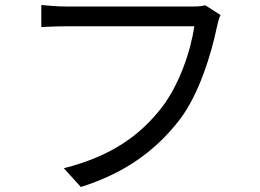

<svg xmlns="http://www.w3.org/2000/svg" viewBox="-20 -725 1040 767"><path d="M800 -704C781 -699 762 -699 747 -699H245C212 -699 173 -702 145 -705V-617C171 -618 205 -620 245 -620H756C743 -524 696 -385 625 -294C541 -187 429 -102 235 -53L303 22C487 -36 606 -129 697 -246C776 -349 824 -510 846 -615C850 -634 854 -651 861 -665Z"/></svg>

Font: Noto Sans CJK SC Regular
Style: Regular
Weight: 400
Designer: Ryoko NISHIZUKA (kana & ideographs); Paul D. Hunt (Latin, Greek & Cyrillic); Wenlong ZHANG (bopomofo); Sandoll Communica
Foundry: Adobe Systems Incorporated
Version: Version 1.004;PS 1.004;hotconv 1.0.82;makeotf.lib2.5.63406